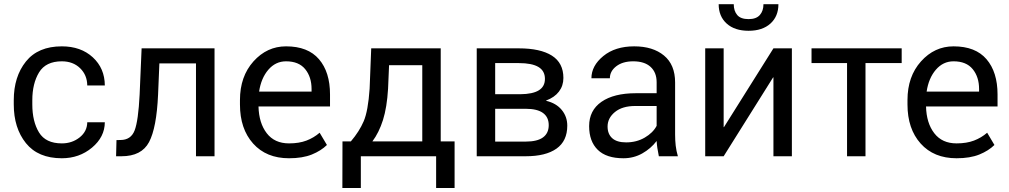

<svg xmlns="http://www.w3.org/2000/svg" viewBox="-20 -765 4942 940"><path d="M282.7 -63Q333 -63 369.9 -92.3Q406.7 -121.6 407.2 -166.5H493.2Q492.7 -94.2 430.4 -42.2Q368.2 9.8 282.7 9.8Q166.5 9.8 106.9 -64.2Q47.4 -138.2 47.4 -253.9V-274.4Q47.4 -389.6 106.9 -463.9Q166.5 -538.1 282.7 -538.1Q376 -538.1 434.3 -484.4Q492.7 -430.7 493.2 -346.7H407.2Q406.7 -397.5 372.1 -431.2Q337.4 -464.8 282.7 -464.8Q204.1 -464.8 171.1 -410.4Q138.2 -356 138.2 -274.4V-253.9Q138.2 -170.4 170.9 -116.7Q203.6 -63 282.7 -63Z M1030.3 -528.3V0H939.5V-454.6H760.3L753.9 -301.8Q746.6 -138.7 709.7 -69.3Q672.9 0 574.7 0H548.3L550.3 -79.1L569.8 -79.6Q621.1 -79.6 639.2 -126.7Q657.2 -173.8 663.6 -301.8L673.3 -528.3Z M1395 9.8Q1283.7 9.8 1219.2 -62.3Q1154.8 -134.3 1154.8 -253.4V-275.4Q1154.8 -390.6 1220.9 -464.4Q1287.1 -538.1 1380.4 -538.1Q1487.8 -538.1 1541.7 -475.1Q1595.7 -412.1 1595.7 -302.7V-243.7H1245.6Q1247.6 -162.6 1285.9 -112.8Q1324.2 -63 1395 -63Q1444.3 -63 1480.2 -76.7Q1516.1 -90.3 1544.9 -115.2L1580.6 -55.2Q1551.8 -26.9 1506.6 -8.5Q1461.4 9.8 1395 9.8ZM1380.4 -464.8Q1329.1 -464.8 1293.7 -423.6Q1258.3 -382.3 1248.5 -316.4H1505.4V-329.1Q1505.4 -388.2 1474.1 -426.5Q1442.9 -464.8 1380.4 -464.8Z M1697.8 -72.8Q1739.3 -121.6 1760.7 -171.6Q1782.2 -221.7 1789.6 -330.6L1797.4 -528.3H2137.7V-72.8H2205.6V155.3H2115.2V0H1746.6V155.3H1656.2L1656.7 -72.8ZM1879.9 -330.6Q1874.5 -239.3 1855 -177.5Q1835.4 -115.7 1803.2 -72.8H2047.4V-445.8H1884.8Z M2314 0V-528.3H2520Q2625.5 -528.3 2681.9 -492.7Q2738.3 -457 2738.3 -383.3Q2738.3 -345.2 2716.6 -316.7Q2694.8 -288.1 2653.8 -272.9V-271.5Q2703.1 -259.8 2730.2 -226.8Q2757.3 -193.8 2757.3 -149.9Q2757.3 -74.7 2704.6 -37.4Q2651.9 0 2553.7 0ZM2404.3 -232.4V-71.8H2553.7Q2610.4 -71.8 2638.4 -92.3Q2666.5 -112.8 2666.5 -152.3Q2666.5 -191.4 2638.4 -211.9Q2610.4 -232.4 2553.7 -232.4ZM2404.3 -303.7H2526.9Q2587.9 -304.2 2617.9 -322.8Q2647.9 -341.3 2647.9 -378.9Q2647.9 -418 2616.2 -437Q2584.5 -456.1 2520 -456.1H2404.3Z M3205.6 0Q3200.7 -24.9 3198.2 -41Q3195.8 -57.1 3194.8 -74.7Q3166.5 -37.6 3124.5 -13.9Q3082.5 9.8 3032.2 9.8Q2948.7 9.8 2906.5 -31.5Q2864.3 -72.8 2864.3 -147.5Q2864.3 -224.6 2924.8 -266.6Q2985.4 -308.6 3092.8 -308.6H3194.8V-362.3Q3194.8 -410.6 3165 -437.7Q3135.3 -464.8 3080.1 -464.8Q3028.8 -464.8 2997.3 -440.7Q2965.8 -416.5 2965.8 -381.8H2875.5Q2875.5 -442.9 2933.6 -490.5Q2991.7 -538.1 3085 -538.1Q3176.3 -538.1 3230.7 -493.2Q3285.2 -448.2 3285.2 -361.3V-106.4Q3285.2 -78.1 3288.1 -52.2Q3291 -26.4 3298.8 0ZM3045.4 -67.9Q3096.2 -67.9 3136.5 -91.3Q3176.8 -114.7 3194.8 -148.9V-246.1H3089.8Q3026.9 -246.1 2990.7 -216.6Q2954.6 -187 2954.6 -145.5Q2954.6 -108.9 2977.3 -88.4Q3000 -67.9 3045.4 -67.9Z M3766.6 -528.3H3856.9V0H3766.6V-386.2H3765.1L3522.9 0H3432.6V-528.3H3522.9V-142.6H3524.4ZM3791 -744.6Q3791 -685.1 3752 -649.7Q3712.9 -614.3 3645 -614.3Q3576.7 -614.3 3537.6 -649.7Q3498.5 -685.1 3498.5 -744.6H3572.3Q3572.3 -711.4 3589.4 -691.4Q3606.4 -671.4 3645 -671.4Q3682.6 -671.4 3700.2 -691.7Q3717.8 -711.9 3717.8 -744.6Z M4394.5 -456.1H4217.3V0H4127V-456.1H3953.1V-528.3H4394.5Z M4663.1 9.8Q4551.8 9.8 4487.3 -62.3Q4422.9 -134.3 4422.9 -253.4V-275.4Q4422.9 -390.6 4489 -464.4Q4555.2 -538.1 4648.4 -538.1Q4755.9 -538.1 4809.8 -475.1Q4863.8 -412.1 4863.8 -302.7V-243.7H4513.7Q4515.6 -162.6 4554 -112.8Q4592.3 -63 4663.1 -63Q4712.4 -63 4748.3 -76.7Q4784.2 -90.3 4813 -115.2L4848.6 -55.2Q4819.8 -26.9 4774.7 -8.5Q4729.5 9.8 4663.1 9.8ZM4648.4 -464.8Q4597.2 -464.8 4561.8 -423.6Q4526.4 -382.3 4516.6 -316.4H4773.4V-329.1Q4773.4 -388.2 4742.2 -426.5Q4710.9 -464.8 4648.4 -464.8Z"/></svg>

Font: Roboto Web
Style: Regular
Weight: 400
Designer: Google
Version: Version 1.200310; 2013